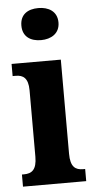

<svg xmlns="http://www.w3.org/2000/svg" viewBox="-55 -801 412 835"><g transform="rotate(-5 151.5 -384.0)"><path d="M145 -628C189 -628 227 -650 227 -698C227 -747 189 -768 145 -768C99 -768 65 -747 65 -698C65 -650 99 -628 145 -628ZM11 0H287V-53H278C245 -53 223 -67 223 -125V-536H8V-483H22C53 -483 76 -469 76 -415V-125C76 -68 54 -53 20 -53H11Z"/></g></svg>

Font: Noto Serif Armenian ExtraCondensed ExtraBold
Style: Regular
Weight: 800
Width: 2
Designer: Monotype Design Team
Foundry: Monotype Imaging Inc.
Version: Version 2.008